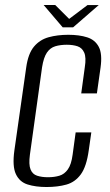

<svg xmlns="http://www.w3.org/2000/svg" viewBox="-20 -739 440 771"><path d="M166.7 12Q123.1 12 90.9 1.8Q58.6 -8.3 43.8 -39.8Q28.9 -71.2 37.8 -135.3L85.2 -467.8Q92.9 -523.5 116.3 -551.6Q139.8 -579.7 175.3 -589.5Q210.8 -599.3 254.1 -599.3Q298.5 -599.3 330.1 -589.1Q361.8 -579 376.6 -550.9Q391.5 -522.8 383.8 -467.8L369.1 -364H306.2L320.5 -468.7Q326.8 -508.5 318.1 -527.8Q309.5 -547.1 291.2 -553.2Q272.9 -559.3 248 -559.3Q222.3 -559.3 201.9 -553.2Q181.6 -547.1 168.4 -527.8Q155.2 -508.5 148.9 -468.7L100.1 -117.8Q94.8 -78.3 102.6 -58.9Q110.3 -39.4 129 -33.4Q147.7 -27.3 172.6 -27.3Q198.2 -27.3 218.5 -33.4Q238.7 -39.4 252.5 -58.9Q266.4 -78.3 271.6 -117.8L283.8 -207.4H346.7L336.4 -135.5Q327.5 -70.5 304.6 -39Q281.6 -7.6 246.7 2.2Q211.7 12 166.7 12ZM231.8 -629.2 155.3 -718.9H201.8L257.7 -663.1L331.3 -718.6H376.5L273.5 -629.2Z"/></svg>

Font: Alumni Sans Thin
Style: Italic
Weight: 100
Italic angle: -8°
Designer: Robert E. Leuschke
Foundry: Robert E. Leuschke
Version: Version 1.016